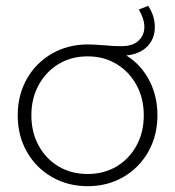

<svg xmlns="http://www.w3.org/2000/svg" viewBox="-20 -637 602 661"><path d="M522 -240Q522 -170 490.5 -114.5Q459 -59 404.5 -27.5Q350 4 282 4Q214 4 159 -27.5Q104 -59 72.5 -114.5Q41 -170 41 -240Q41 -310 72.5 -365.5Q104 -421 159 -452.5Q214 -484 282 -484Q300 -484 317.5 -482.5Q335 -481 342 -481Q367 -478 398 -478Q437 -478 457 -497Q477 -516 477 -544Q477 -572 458 -604L490 -617Q513 -583 513 -543.5Q513 -504 487.5 -477.5Q462 -451 415 -446Q465 -415 493.5 -361Q522 -307 522 -240ZM281.5 -38Q337 -38 380.5 -63.5Q424 -89 449.5 -135Q475 -181 475 -240Q475 -299 449.5 -345Q424 -391 380.5 -417Q337 -443 281.5 -443Q226 -443 182.5 -417Q139 -391 113.5 -345Q88 -299 88 -240Q88 -181 113.5 -135Q139 -89 182.5 -63.5Q226 -38 281.5 -38Z"/></svg>

Font: Montserrat Ace
Style: Light
Weight: 300
Designer: Julieta Ulanovsky
Foundry: Julieta Ulanovsky
Version: Version 1